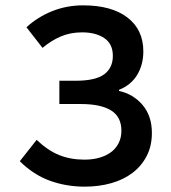

<svg xmlns="http://www.w3.org/2000/svg" viewBox="-20 -686 640 718"><path d="M297 12Q228 12 167 -10Q106 -32 54 -83L117 -163Q159 -123 201.5 -106Q244 -89 296 -89Q326 -89 351 -96Q376 -103 394.5 -116.5Q413 -130 423.5 -150.5Q434 -171 434 -197Q434 -249 395.5 -273Q357 -297 282 -297H202V-384H262Q337 -384 369.5 -408Q402 -432 402 -477Q402 -522 370 -543.5Q338 -565 287 -565Q243 -565 207 -549.5Q171 -534 139 -507L79 -584Q120 -622 174.5 -644Q229 -666 291 -666Q397 -666 456.5 -620.5Q516 -575 516 -494Q516 -444 493 -406Q470 -368 425 -350V-346Q479 -334 513.5 -293Q548 -252 548 -189Q548 -140 528.5 -102.5Q509 -65 475.5 -39.5Q442 -14 396 -1Q350 12 297 12Z"/></svg>

Font: Source Code Pro Semibold
Style: Regular
Weight: 600
Monospace: yes
Designer: Paul D. Hunt, Teo Tuominen
Foundry: Adobe Systems Incorporated
Version: Version 2.030;PS 1.000;hotconv 16.6.51;makeotf.lib2.5.65220